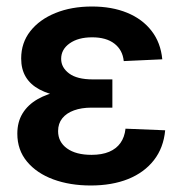

<svg xmlns="http://www.w3.org/2000/svg" viewBox="-20 -553 554 584"><path d="M255.9 11.2Q192.9 11.2 142.3 -7.3Q91.8 -25.9 62.3 -61.3Q32.7 -96.7 32.7 -146.5Q32.7 -182.1 48.8 -208.3Q64.9 -234.4 94.2 -251.2Q123.5 -268.1 164.1 -276.1Q204.6 -284.2 252.9 -284.2H321.8V-225.6H258.3Q228 -225.6 205.1 -217.3Q182.1 -209 169.4 -193.1Q156.7 -177.2 156.7 -154.3Q156.7 -121.1 183.8 -101.6Q210.9 -82 258.3 -82Q290 -82 312 -91.3Q334 -100.6 346.4 -118.2Q358.9 -135.7 361.8 -161.6L482.4 -156.7Q477.5 -103.5 448.2 -65.9Q418.9 -28.3 369.9 -8.5Q320.8 11.2 255.9 11.2ZM258.8 -252.4Q208 -252.4 168 -259.3Q127.9 -266.1 100.3 -280.8Q72.8 -295.4 58.6 -318.8Q44.4 -342.3 44.4 -375Q44.4 -422.9 72.3 -458.3Q100.1 -493.7 148.7 -513.4Q197.3 -533.2 259.8 -533.2Q320.3 -533.2 366.7 -514.2Q413.1 -495.1 440.9 -459.2Q468.8 -423.3 473.6 -372.6L356.4 -367.2Q353 -400.9 328.1 -420.2Q303.2 -439.5 260.3 -439.5Q217.8 -439.5 191.9 -421.1Q166 -402.8 166 -374Q166 -347.7 190.2 -329.6Q214.4 -311.5 262.2 -311.5H321.8V-252.4Z"/></svg>

Font: Inter 28pt SemiBold
Style: Regular
Weight: 600
Designer: Rasmus Andersson
Foundry: rsms
Version: Version 4.001;git-66647c0bb